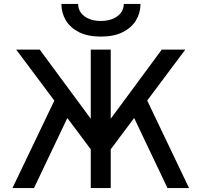

<svg xmlns="http://www.w3.org/2000/svg" viewBox="-20 -951 1019 971"><path d="M499 -141V-295L798 -700H917ZM43 0 276 -486.5 344 -403.5 152 0ZM480 -141 62 -700H181L480 -295ZM439 0V-700H540V0ZM827 0 635 -403.5 703.5 -486.5 936 0ZM490 -766Q423.5 -766 379.2 -788.5Q335 -811 312.8 -848.5Q290.5 -886 290.5 -931H375Q375 -906 389.2 -886.5Q403.5 -867 429.5 -856Q455.5 -845 490 -845Q524.5 -845 550.8 -856Q577 -867 591.5 -886.5Q606 -906 606 -931H690.5Q690.5 -886 668 -848.5Q645.5 -811 601 -788.5Q556.5 -766 490 -766Z"/></svg>

Font: Overpass Medium
Style: Regular
Weight: 500
Designer: Delve Withrington, Dave Bailey, Thomas Jockin
Foundry: Delve Fonts LLC
Version: Version 4.000